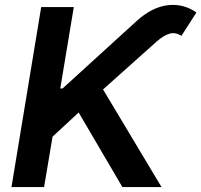

<svg xmlns="http://www.w3.org/2000/svg" viewBox="-20 -756 814 776"><path d="M26.4 0 146.5 -727.5H278.3L223.6 -398.4H232.9L534.2 -672.9Q594.7 -727.1 657.5 -734.9Q720.2 -742.7 773.9 -705.6L713.4 -611.3Q689 -626.5 665.3 -619.9Q641.6 -613.3 612.3 -587.4L396.5 -394.5L632.8 0H474.6L297.9 -301.3L192.4 -203.6L158.2 0Z"/></svg>

Font: Inter Semi Bold
Style: Italic
Weight: 600
Italic angle: -9.39999°
Designer: Rasmus Andersson
Foundry: rsms
Version: Version 4.000;git-3c8e0fc